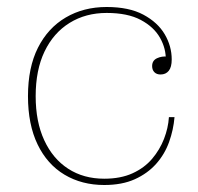

<svg xmlns="http://www.w3.org/2000/svg" viewBox="-20 -520 565 549"><path d="M278 9Q214 9 164.5 -20.5Q115 -50 87.5 -107Q60 -164 60 -245Q60 -327 88.5 -383.5Q117 -440 168 -470Q219 -500 285 -500V-483Q225 -483 179 -454.5Q133 -426 107.5 -373Q82 -320 82 -245Q82 -172 106.5 -119Q131 -66 175 -37.5Q219 -9 278 -9Q325 -9 359 -24.5Q393 -40 415 -66Q437 -92 449 -123Q461 -154 463 -185H479Q476 -149 463.5 -114Q451 -79 426.5 -51.5Q402 -24 365.5 -7.5Q329 9 278 9ZM439 -307Q428 -307 421.5 -313.5Q415 -320 415 -331Q415 -347 429 -353.5Q443 -360 459 -358L454 -348Q455 -381 437.5 -412Q420 -443 382.5 -463Q345 -483 285 -483V-500Q349 -500 390 -478Q431 -456 451 -422Q471 -388 471 -350Q471 -328 462.5 -317.5Q454 -307 439 -307Z"/></svg>

Font: Montagu Slab 144pt Thin
Style: Regular
Weight: 250
Version: Version 1.000